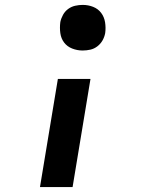

<svg xmlns="http://www.w3.org/2000/svg" viewBox="-20 -558 640 783"><path d="M317 -352Q295 -352 274.5 -360Q254 -368 241.5 -384.5Q229 -401 226 -423Q223 -445 226 -468Q229 -483 237 -497.5Q245 -512 258 -521.5Q271 -531 286.5 -534.5Q302 -538 317 -538Q340 -538 360 -530Q380 -522 392.5 -505.5Q405 -489 408.5 -467Q412 -445 409 -423Q406 -407 398 -393Q390 -379 377 -369Q364 -359 348.5 -355.5Q333 -352 317 -352ZM143 205 216 -236H349L276 205Z"/></svg>

Font: Iosevka Curly Slab XBdEx
Style: Italic
Weight: 800
Width: 7
Italic angle: -9°
Monospace: yes
Designer: Belleve Invis
Foundry: Belleve Invis
Version: Version 11.1.0; ttfautohint (v1.8.3)